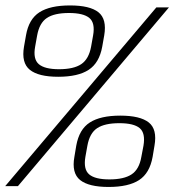

<svg xmlns="http://www.w3.org/2000/svg" viewBox="-34 -702 658 724"><path d="M-14.5 0H33.5L603 -674H555.5ZM185.5 -412.5Q260.5 -412.5 300.5 -438.8Q340.5 -465 351.5 -526L359 -568.5Q369.5 -630 337.2 -655.8Q305 -681.5 230 -681.5Q155 -681.5 114.8 -655.8Q74.5 -630 64 -568.5L56.5 -526Q46 -465 78.5 -438.8Q111 -412.5 185.5 -412.5ZM188.5 -441Q134.5 -441 112.2 -460.2Q90 -479.5 98.5 -526L106 -568Q114.5 -615.5 142.8 -634.2Q171 -653 226 -653Q280.5 -653 303 -634.2Q325.5 -615.5 317 -568L309.5 -526Q301 -479.5 272.5 -460.2Q244 -441 188.5 -441ZM375.5 3Q450.5 3 490.5 -23Q530.5 -49 541.5 -110.5L548.5 -152.5Q559.5 -214.5 527 -240.2Q494.5 -266 419.5 -266Q345 -266 304.8 -240.2Q264.5 -214.5 253.5 -152.5L246.5 -110.5Q235.5 -49.5 268 -23.2Q300.5 3 375.5 3ZM378.5 -25.5Q324.5 -25.5 302.2 -44.5Q280 -63.5 288 -110.5L295.5 -152.5Q304 -200 332.5 -218.8Q361 -237.5 416 -237.5Q470.5 -237.5 492.8 -218.8Q515 -200 507 -152.5L499 -110.5Q491 -63.5 462.2 -44.5Q433.5 -25.5 378.5 -25.5Z"/></svg>

Font: Anybody UltraCondensed Thin Light
Style: Italic
Weight: 300
Italic angle: -10°
Version: Version 1.111